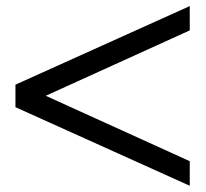

<svg xmlns="http://www.w3.org/2000/svg" viewBox="-20 -594 669 625"><path d="M30.3 -245.1V-318.4L597.7 -574.2V-495.1L128.9 -282.2L597.7 -69.3V10.7Z"/></svg>

Font: BabelStone Tibetan
Style: Regular
Weight: 400
Designer: Christopher J. Fynn
Foundry: BabelStone
Version: Version 10.011 October 1, 2023